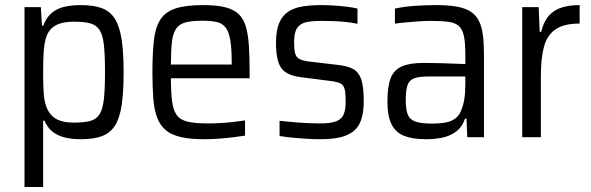

<svg xmlns="http://www.w3.org/2000/svg" viewBox="-20 -538 2317 753"><path d="M76.1 195.5V-510H140.1L144.6 -437.6H149.7Q162.3 -470.8 183.9 -488.2Q205.5 -505.5 234.3 -511.8Q263 -518 296.7 -518Q346.2 -518 378.7 -506.2Q411.3 -494.5 430 -465.1Q448.7 -435.8 456.8 -384.9Q464.8 -333.9 464.8 -255.5Q464.8 -177.7 457.3 -126.5Q449.7 -75.3 431.3 -45.9Q412.8 -16.6 380.5 -4.3Q348.2 8 297.8 8Q260.7 8 232.7 0.8Q204.7 -6.4 185.3 -22.2Q165.9 -38.1 154.3 -64.9H149.2V195.5ZM269.2 -57.1Q309.4 -57.1 333.4 -63.5Q357.5 -69.9 370.2 -89.6Q382.9 -109.3 387.4 -149Q391.8 -188.8 391.8 -255Q391.8 -322.8 387.4 -362.2Q382.9 -401.7 370.2 -420.9Q357.5 -440.1 333.4 -446.5Q309.4 -452.9 269.2 -452.9Q224.2 -452.9 197.3 -437.9Q170.5 -423 160.1 -388.8Q153.2 -364.2 151.2 -333Q149.2 -301.8 149.2 -255Q149.2 -211.3 150.9 -180.2Q152.6 -149 158.6 -129.1Q169.9 -90.5 196.5 -73.8Q223.2 -57.1 269.2 -57.1Z M781.2 8Q725.8 8 688.9 -0.6Q651.9 -9.2 629.8 -27.8Q607.8 -46.3 596.3 -76.6Q584.8 -106.9 581.3 -151.1Q577.8 -195.3 577.8 -254Q577.8 -326.8 583.2 -377.3Q588.5 -427.8 607.8 -459.4Q627.2 -490.9 667.2 -504.5Q707.3 -518 777.7 -518Q830.5 -518 863.9 -509.4Q897.3 -500.8 916.7 -482Q936 -463.1 944.7 -432.1Q953.5 -401 956.2 -356.8Q959 -312.7 959 -255.5V-231H650.3Q650.3 -176.4 654.8 -141.2Q659.3 -106.1 673.1 -86.8Q687 -67.5 716.5 -60.7Q745.9 -53.9 796 -53.9Q818.3 -53.9 843.4 -55.3Q868.4 -56.8 893.9 -59.5Q919.3 -62.3 941 -65.7V-6.1Q922.9 -3.1 896.1 0.2Q869.3 3.5 839.2 5.7Q809.2 8 781.2 8ZM888.7 -266.3V-294.4Q888.7 -349.1 883 -381.4Q877.4 -413.7 864.9 -430Q852.4 -446.3 830.3 -451.5Q808.2 -456.7 775.3 -456.7Q733.7 -456.7 709 -450.5Q684.3 -444.4 671.3 -426.2Q658.3 -408 654.3 -374.1Q650.3 -340.2 650.3 -284.8H907.7Z M1236.1 8Q1212 8 1182.6 6.2Q1153.3 4.5 1125.7 1.7Q1098 -1.1 1076.4 -4.6V-64.3Q1095.9 -62.3 1115.3 -60.3Q1134.7 -58.3 1154 -57.1Q1173.3 -55.9 1193.1 -54.9Q1213 -53.9 1233.3 -53.9Q1276.9 -53.9 1298.6 -62.4Q1320.4 -70.9 1328 -89.7Q1335.7 -108.6 1335.7 -139Q1335.7 -172.3 1331.7 -188.4Q1327.8 -204.6 1315.2 -211Q1302.6 -217.3 1276.9 -220.3L1159.3 -235.3Q1121.3 -240.3 1100.1 -254.8Q1078.8 -269.2 1070.6 -297.7Q1062.4 -326.1 1062.4 -369.7Q1062.4 -417.7 1074.7 -447.2Q1086.9 -476.7 1110.3 -492.1Q1133.6 -507.4 1166.4 -512.7Q1199.2 -518 1240.8 -518Q1265 -518 1290.4 -516.2Q1315.8 -514.5 1339.9 -511.7Q1364 -508.9 1382 -504.4V-444.7Q1360.6 -449.2 1337.6 -451.7Q1314.5 -454.1 1290.3 -455.1Q1266.1 -456.1 1239.9 -456.1Q1205.5 -456.1 1181.8 -451.2Q1158.2 -446.3 1145.7 -428.7Q1133.3 -411.1 1133.3 -373.5Q1133.3 -344.6 1137.4 -329.2Q1141.5 -313.8 1153.8 -306.9Q1166.1 -300 1190.3 -297L1308.2 -283Q1344.1 -278.6 1365.4 -267.2Q1386.6 -255.8 1396.6 -227.2Q1406.5 -198.6 1406.5 -141.2Q1406.5 -96.9 1396.4 -67.8Q1386.3 -38.6 1365 -22.3Q1343.6 -6 1312.1 1Q1280.5 8 1236.1 8Z M1650.4 8Q1599.2 8 1565.7 -4.9Q1532.2 -17.8 1515.8 -50.1Q1499.4 -82.4 1499.4 -140.2Q1499.4 -197.8 1511.9 -230.7Q1524.5 -263.5 1555.3 -277.3Q1586.1 -291.2 1640.7 -291.2Q1652.6 -291.2 1671 -290.9Q1689.5 -290.7 1713.2 -290Q1736.8 -289.2 1760.5 -288.5Q1784.2 -287.7 1805 -286.7V-321.8Q1805 -369.1 1799.6 -395.9Q1794.1 -422.7 1780 -435.7Q1765.9 -448.7 1738.7 -452.4Q1711.4 -456.1 1667.9 -456.1Q1649 -456.1 1623.9 -454.4Q1598.8 -452.7 1573.8 -450.4Q1548.8 -448.2 1528.8 -445.3V-504.4Q1564.7 -512 1606 -515Q1647.4 -518 1691.3 -518Q1739.1 -518 1772.3 -511.9Q1805.4 -505.8 1826.2 -492.2Q1847.1 -478.6 1858.3 -456Q1869.6 -433.4 1873.8 -400.3Q1878.1 -367.3 1878.1 -322.9V0H1812.6L1809.6 -72.8H1803.9Q1791.9 -38.7 1767.5 -21.1Q1743.1 -3.5 1712.8 2.3Q1682.5 8 1650.4 8ZM1675.3 -53.3Q1702.3 -53.3 1724 -56.8Q1745.7 -60.3 1762 -70.8Q1778.4 -81.4 1786.7 -100.3Q1796.6 -122.7 1800.8 -148.2Q1805 -173.6 1805 -207.3V-238H1659.4Q1623.6 -238 1604.5 -231Q1585.5 -224.1 1578.4 -204.5Q1571.3 -184.8 1571.3 -145.6Q1571.3 -107.8 1579.4 -88.1Q1587.5 -68.5 1610 -60.9Q1632.6 -53.3 1675.3 -53.3Z M2028.1 0V-510H2092.6L2096.6 -413.2H2102.3Q2112.8 -454.9 2133.7 -477.5Q2154.6 -500.1 2184.5 -509Q2214.4 -518 2253.3 -518V-445.6Q2192.6 -445.6 2159.4 -423.4Q2126.3 -401.2 2113.7 -355.8Q2101.2 -310.4 2101.2 -239.4V0Z"/></svg>

Font: Saira Thin SemiCondensed
Style: Regular
Weight: 100
Width: 4
Version: Version 1.101